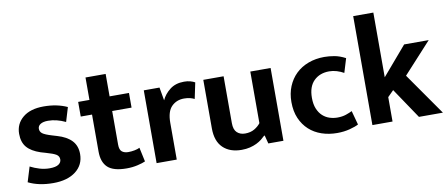

<svg xmlns="http://www.w3.org/2000/svg" viewBox="-65 -971 2887 1239"><g transform="rotate(-10 1378.5 -351.5)"><path d="M348 -363Q289 -391 234 -391Q202 -391 184.5 -380Q167 -369 167 -350Q167 -331 182.5 -319Q198 -307 245 -293L275 -284Q337 -266 369 -232Q401 -198 401 -144Q401 -73 346.5 -31Q292 11 199 11Q104 11 36 -23L66 -121Q95 -106 127 -96.5Q159 -87 192 -87Q232 -87 250.5 -99.5Q269 -112 269 -132Q269 -153 251 -164.5Q233 -176 183 -190L152 -199Q92 -219 64 -252Q36 -285 36 -340Q36 -405 85 -446Q134 -487 222 -487Q309 -487 376 -456Z M780 -381H653V-161Q653 -127 668.5 -114.5Q684 -102 710 -102Q730 -102 751 -106Q772 -110 785 -117L805 -24Q788 -16 754 -8Q720 0 682 0Q595 0 558 -34.5Q521 -69 521 -138V-381H447V-477H521V-624H653V-477H780Z M877 0V-477H980L995 -391Q1012 -429 1049 -458Q1086 -487 1142 -487Q1165 -487 1183 -482Q1201 -477 1213 -470L1191 -365Q1180 -371 1163 -375.5Q1146 -380 1123 -380Q1074 -380 1041.5 -347.5Q1009 -315 1009 -241V0Z M1575 -477H1708V0H1609L1595 -54H1591Q1580 -43 1565.5 -31.5Q1551 -20 1531.5 -10.5Q1512 -1 1487.5 5Q1463 11 1433 11Q1356 11 1311.5 -32Q1267 -75 1267 -159V-477H1400V-170Q1400 -127 1420.5 -108Q1441 -89 1473 -89Q1509 -89 1534.5 -104Q1560 -119 1575 -139Z M2078 -87Q2110 -87 2134.5 -95.5Q2159 -104 2175 -112L2200 -20Q2180 -9 2142 1Q2104 11 2059 11Q2005 11 1958 -5Q1911 -21 1876.5 -52.5Q1842 -84 1822 -130Q1802 -176 1802 -237Q1802 -293 1821 -339Q1840 -385 1874 -418Q1908 -451 1956 -469Q2004 -487 2061 -487Q2092 -487 2126.5 -481Q2161 -475 2199 -455L2171 -363Q2150 -375 2125.5 -382.5Q2101 -390 2076 -390Q2014 -390 1975.5 -352Q1937 -314 1937 -241Q1937 -198 1949.5 -168.5Q1962 -139 1982 -121Q2002 -103 2027 -95Q2052 -87 2078 -87Z M2423 -160V0H2291V-714H2423V-290L2583 -477H2744L2560 -276L2753 0H2596L2462 -199Z"/></g></svg>

Font: Mukta
Style: Bold
Weight: 700
Designer: Girish Dalvi and Yashodeep Gholap
Foundry: Ek Type
Version: Version 2.538;PS 1.002;hotconv 16.6.51;makeotf.lib2.5.65220;